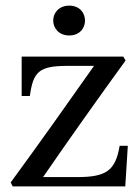

<svg xmlns="http://www.w3.org/2000/svg" viewBox="-20 -662 491 682"><path d="M169 -589C169 -562 189 -536 226 -536C263 -536 282 -562 282 -589C282 -616 263 -642 226 -642C189 -642 169 -616 169 -589ZM18 -14 25 0H425L434 -144H405C390 -56 358 -33 254 -33H133C228 -171 326 -309 426 -447L418 -461H57V-321H86C98 -407 118 -428 220 -428H314C217 -290 119 -152 18 -14Z"/></svg>

Font: erewhon
Style: Regular
Weight: 400
Version: Version 1.0.0